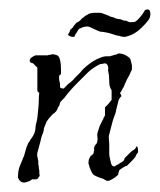

<svg xmlns="http://www.w3.org/2000/svg" viewBox="-20 -383 338 406"><path d="M31 3Q26 3 23 0L20 -3Q20 -5 18 -7Q18 -23 22 -32L31 -54Q32 -58 33 -61Q34 -64 35 -68Q36 -72 37.5 -75Q39 -78 40 -81Q42 -83 43.5 -86Q45 -89 47 -91Q51 -97 53 -102Q55 -108 55 -112Q55 -115 55.5 -118Q56 -121 57 -124Q59 -131 59.5 -138.5Q60 -146 61 -154Q62 -162 62 -170.5Q62 -179 63 -187Q59 -188 59 -193V-240L51 -248Q49 -250 47 -250Q45 -250 43 -253Q42 -254 44 -259Q47 -262 49 -263L55 -266H81Q83 -267 85 -267Q87 -267 89 -268Q92 -269 98 -267Q105 -266 107 -256Q108 -252 108.5 -246.5Q109 -241 109 -236V-226Q106 -225 105 -222Q105 -219 105 -216Q105 -213 106 -210Q107 -207 107 -204Q107 -201 107 -198Q107 -198 111 -196H115Q123 -205 129 -209Q131 -211 133.5 -213Q136 -215 137 -217Q139 -219 141 -221Q143 -223 145 -225Q147 -227 149.5 -229.5Q152 -232 155 -236Q158 -239 161.5 -242Q165 -245 169 -248Q173 -251 177 -253.5Q181 -256 185 -258Q190 -260 195 -262Q200 -264 205 -264H213Q215 -265 217.5 -265.5Q220 -266 222 -267Q224 -267 226.5 -268Q229 -269 230 -270Q239 -270 246 -266Q255 -261 256 -257L259 -245Q259 -241 259 -237.5Q259 -234 257 -232Q254 -224 249 -216Q247 -212 245 -207.5Q243 -203 241 -198Q240 -197 238 -193Q236 -189 235 -188Q233 -186 235 -184Q236 -183 236 -182Q236 -181 237 -180Q231 -174 230 -168L226 -152Q225 -145 222.5 -139Q220 -133 218 -126Q216 -119 214.5 -112.5Q213 -106 211 -99Q210 -97 210 -92Q210 -88 210.5 -85Q211 -82 211 -79V-66Q211 -62 211 -58Q211 -54 212 -50L215 -37Q217 -31 222 -31Q228 -35 231 -36Q233 -38 236 -39.5Q239 -41 241 -43Q243 -45 243 -46Q243 -46 243 -47Q243 -48 244 -49L256 -61Q260 -65 263 -66Q267 -69 269 -74L270 -73Q272 -71 272 -61L269 -57L266 -51Q266 -50 258 -42L248 -32H246L239 -28L232 -23Q232 -21 231 -19Q230 -16 230 -14Q228 -11 222 -7Q216 -3 211 -1Q208 0 205 -1Q203 -2 201.5 -3Q200 -4 198 -5Q191 -7 186.5 -9Q182 -11 180 -12Q175 -14 170 -28Q169 -29 169 -31Q169 -33 167 -37Q167 -45 169 -48Q171 -53 173 -54Q176 -56 178 -59Q178 -63 179 -65V-71Q180 -73 180.5 -74.5Q181 -76 182 -77Q183 -77 185 -81Q187 -87 186 -93Q185 -99 187 -105Q188 -108 189 -111Q190 -114 191 -117L197 -129Q199 -131 199 -134Q201 -136 201 -137Q201 -138 202 -139V-156L209 -163L216 -172V-192Q211 -199 211 -210Q211 -217 210.5 -222Q210 -227 209 -231Q208 -235 209 -239Q209 -242 207 -246Q204 -251 197 -248Q193 -248 191 -247Q189 -246 187 -245Q174 -238 164 -228L144 -208Q127 -191 116 -176L112 -172Q108 -168 107 -166Q107 -164 106 -163V-161Q104 -157 102 -155Q102 -153 101 -151.5Q100 -150 99 -148L95 -144Q93 -143 90 -140L83 -132Q78 -126 77 -122Q76 -120 75 -117Q74 -114 73 -112Q73 -108 71 -102Q67 -93 65 -82L59 -60Q58 -56 59 -51Q60 -49 60 -47Q60 -45 61 -43V-35Q62 -33 62 -30Q62 -27 63 -23Q63 -14 64 -11Q62 -9 61 -7Q60 -5 59 -5Q58 -3 48 -4Q44 0 36 2Q34 3 31 3ZM134 -305Q130 -305 125 -308Q124 -308 124 -310Q124 -311 126 -313.5Q128 -316 128 -319Q129 -321 131.5 -322.5Q134 -324 135 -327Q137 -329 139.5 -332.5Q142 -336 146 -337Q150 -340 152 -342.5Q154 -345 156 -346Q162 -351 165 -352Q167 -354 172 -355Q177 -356 179 -356H189Q194 -356 196 -355Q201 -353 205.5 -351.5Q210 -350 213 -348Q218 -347 219.5 -346.5Q221 -346 225 -344Q228 -343 232.5 -342.5Q237 -342 238 -341Q241 -339 248 -339Q251 -336 257 -336Q260 -336 263.5 -336.5Q267 -337 271 -341Q274 -344 276.5 -347Q279 -350 282 -354Q284 -357 285.5 -360Q287 -363 292 -363Q296 -363 297 -359.5Q298 -356 298 -353Q298 -346 293.5 -340Q289 -334 280 -325Q265 -310 248 -306Q247 -306 246 -305.5Q245 -305 243 -305Q239 -305 234 -306.5Q229 -308 227 -308Q226 -308 220.5 -310Q215 -312 211 -313Q206 -314 201 -315Q196 -316 192 -316Q187 -318 183.5 -319.5Q180 -321 176 -323Q171 -325 169.5 -326Q168 -327 163 -327Q155 -326 153 -324.5Q151 -323 149 -323Q146 -321 145 -319Q144 -317 142 -314Q141 -313 139.5 -310.5Q138 -308 138 -306Q137 -305 134 -305Z"/></svg>

Font: Estonia
Style: Regular
Weight: 400
Designer: Robert E. Leuschke
Foundry: Robert E. Leuschke
Version: Version 1.014; ttfautohint (v1.8.3)